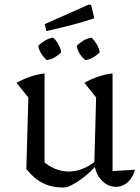

<svg xmlns="http://www.w3.org/2000/svg" viewBox="-20 -824 624 853"><path d="M480 -64 579 -70Q573 -45 560 -28Q547 -11 530 -2.5Q513 6 495 6Q473 6 453 -5.5Q433 -17 418.5 -39.5Q404 -62 399 -94L407 -391L355 -456Q415 -490 480 -498ZM280 7Q274 8 268 8.5Q262 9 257 9Q209 9 169.5 -11Q130 -31 97 -73L166 -112Q222 -62 286 -62Q346 -62 406 -109L408 -89Q379 -57 347.5 -33Q316 -9 280 7ZM97 -73 106 -391 53 -456Q115 -490 178 -498V-87ZM186 -686 179 -717 375 -804 385 -801 399 -743Q346 -725 293 -711.5Q240 -698 186 -686ZM188 -557Q174 -569 163.5 -585.5Q153 -602 150 -620Q162 -633 179.5 -643.5Q197 -654 216 -657Q230 -644 239.5 -627Q249 -610 252 -592Q240 -579 222.5 -569Q205 -559 188 -557ZM359 -557Q344 -569 334 -585.5Q324 -602 321 -620Q333 -633 350.5 -643.5Q368 -654 387 -657Q400 -644 410 -627Q420 -610 423 -592Q411 -579 393.5 -569Q376 -559 359 -557Z"/></svg>

Font: Piazzolla Thin
Style: Regular
Weight: 400
Version: Version 2.001